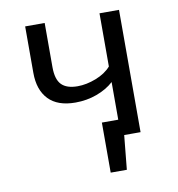

<svg xmlns="http://www.w3.org/2000/svg" viewBox="-77 -596 754 814"><g transform="rotate(-10 300.0 -189.0)"><path d="M489 -526.5V0H405V-230.5Q375.5 -203.5 332 -187.5Q288.5 -171.5 239.5 -171.5Q163 -171.5 124 -212.2Q85 -253 85 -326.5V-526.5H169V-336.5Q169 -283.5 191.2 -260.8Q213.5 -238 260.5 -238Q298.5 -238 339.8 -254Q381 -270 405 -297.5V-526.5ZM334.5 -68.5H451.5L454 0H418.5L404 147H334.5Z"/></g></svg>

Font: Fast_Mono
Style: Regular
Weight: 400
Monospace: yes
Designer: Carrois Corporate, Edenspiekermann AG, Nikita Prokopov
Foundry: Carrois Corporate, Edenspiekermann AG, Nikita Prokopov
Version: Version 5.002